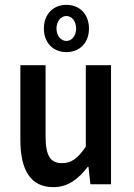

<svg xmlns="http://www.w3.org/2000/svg" viewBox="-20 -760 553 792"><path d="M64 -183C64 -59 106 12 200 12C260 12 303 -21 342 -72H345L353 0H438V-491H334V-155C301 -107 275 -87 236 -87C188 -87 168 -117 168 -198V-491H64ZM254 -545C309 -545 347 -584 347 -642C347 -701 309 -740 254 -740C199 -740 161 -701 161 -642C161 -584 199 -545 254 -545ZM254 -591C232 -591 213 -612 213 -642C213 -673 232 -694 254 -694C276 -694 294 -673 294 -642C294 -612 276 -591 254 -591Z"/></svg>

Font: Falling Sky
Style: Condensed
Weight: 400
Designer: Paul D. Hunt
Foundry: Adobe Systems Incorporated
Version: Version 1.02